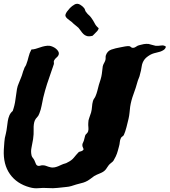

<svg xmlns="http://www.w3.org/2000/svg" viewBox="-25 -962 895 1012"><path d="M849.6 -715.8Q846.7 -705.1 838.4 -699.2Q830.1 -693.4 819.8 -689.9Q809.6 -686.5 797.9 -684.1Q786.1 -681.6 776.4 -677.7Q766.6 -673.8 754.9 -665.5Q743.2 -657.2 737.3 -649.4Q724.6 -632.8 721.7 -611.3Q718.8 -589.8 712.9 -570.3Q710.9 -559.6 706.5 -549.8Q702.1 -540 699.2 -529.3Q691.4 -500 678.7 -465.8Q666 -431.6 661.1 -399.4Q659.2 -383.8 657.7 -367.7Q656.2 -351.6 652.3 -335Q650.4 -327.1 647.5 -315.4Q644.5 -303.7 641.6 -291.5Q638.7 -279.3 634.8 -268.6Q630.9 -257.8 627.9 -251Q625 -245.1 620.1 -242.7Q615.2 -240.2 612.3 -234.4Q607.4 -224.6 606.4 -212.9Q605.5 -201.2 602.5 -191.4Q598.6 -176.8 596.2 -168Q593.8 -159.2 591.3 -152.3Q588.9 -145.5 585 -137.2Q581.1 -128.9 573.2 -115.2Q570.3 -110.4 561 -103.5Q551.8 -96.7 546.9 -89.8Q542 -84 538.1 -77.1Q534.2 -70.3 529.3 -65.4Q520.5 -55.7 502 -48.3Q483.4 -41 471.7 -34.2Q460.9 -26.4 449.2 -17.6Q437.5 -8.8 425.8 -3.9Q415 1 401.4 3.9Q387.7 6.8 376 10.7Q364.3 14.6 351.1 18.6Q337.9 22.5 325.2 23.4Q304.7 25.4 279.3 28.3Q253.9 31.2 231.4 29.3Q200.2 27.3 178.2 29.8Q156.2 32.2 131.8 25.4Q63.5 6.8 27.3 -44.4Q-8.8 -95.7 -4.9 -172.9Q-2.9 -194.3 -2 -213.9Q-1 -233.4 5.9 -257.8Q9.8 -274.4 11.7 -291.5Q13.7 -308.6 16.1 -324.2Q18.6 -339.8 24.4 -353.5Q30.3 -367.2 42 -377Q52.7 -407.2 56.2 -436Q59.6 -464.8 64.5 -493.2Q67.4 -508.8 74.2 -523.9Q81.1 -539.1 85.9 -552.7Q90.8 -564.5 93.8 -575.7Q96.7 -586.9 101.6 -597.7Q103.5 -605.5 107.4 -610.8Q111.3 -616.2 113.3 -622.1Q121.1 -642.6 125.5 -662.1Q129.9 -681.6 140.6 -701.2Q150.4 -701.2 162.6 -704.6Q174.8 -708 187 -712.4Q199.2 -716.8 211.9 -719.2Q224.6 -721.7 236.3 -720.7Q243.2 -719.7 252.4 -715.8Q261.7 -711.9 269 -706.1Q276.4 -700.2 281.2 -692.9Q286.1 -685.5 285.2 -677.7Q283.2 -667 273.4 -659.2Q263.7 -651.4 259.8 -642.6Q257.8 -637.7 258.8 -633.3Q259.8 -628.9 258.8 -624Q256.8 -616.2 252.9 -606.4Q249 -596.7 246.1 -586.9Q234.4 -554.7 223.1 -519.5Q211.9 -484.4 203.1 -448.2Q198.2 -425.8 194.3 -404.8Q190.4 -383.8 182.6 -364.3Q177.7 -350.6 170.4 -343.8Q163.1 -336.9 158.2 -326.2Q151.4 -308.6 152.3 -281.2Q153.3 -253.9 149.4 -228.5Q144.5 -201.2 140.6 -181.6Q136.7 -162.1 141.6 -141.6Q143.6 -134.8 147.9 -129.9Q152.3 -125 156.2 -117.2Q161.1 -104.5 164.6 -97.2Q168 -89.8 175.8 -87.9Q181.6 -86.9 187.5 -88.9Q193.4 -90.8 199.2 -90.8Q209 -90.8 215.8 -88.4Q222.7 -85.9 229.5 -83.5Q236.3 -81.1 244.1 -79.6Q252 -78.1 263.7 -80.1Q272.5 -82 282.2 -85.9Q292 -89.8 299.8 -93.8Q310.5 -98.6 317.4 -100.1Q324.2 -101.6 330.1 -105.5Q352.5 -116.2 363.8 -130.4Q375 -144.5 390.6 -161.1Q398.4 -163.1 404.8 -165.5Q411.1 -168 415 -172.9Q416 -177.7 412.1 -184.6Q408.2 -191.4 409.2 -199.2Q409.2 -204.1 412.1 -209Q415 -213.9 417 -220.7Q418.9 -226.6 420.4 -233.9Q421.9 -241.2 423.8 -247.1Q425.8 -252.9 431.2 -257.3Q436.5 -261.7 439.5 -269.5Q442.4 -280.3 440.9 -291.5Q439.5 -302.7 440.4 -314.5Q440.4 -328.1 445.3 -340.3Q450.2 -352.5 455.1 -369.1Q459 -383.8 460 -399.4Q460.9 -415 464.8 -428.7Q466.8 -436.5 471.2 -442.4Q475.6 -448.2 478.5 -455.1Q484.4 -468.8 488.3 -484.4Q492.2 -500 496.1 -514.6Q501 -529.3 505.4 -543.9Q509.8 -558.6 511.7 -572.3Q513.7 -583 514.2 -592.3Q514.6 -601.6 516.6 -612.3Q518.6 -621.1 522.9 -628.4Q527.3 -635.7 530.3 -644.5Q532.2 -651.4 531.7 -658.2Q531.2 -665 533.2 -670.9Q541 -693.4 562 -700.7Q583 -708 611.3 -712.9Q620.1 -714.8 634.3 -717.3Q648.4 -719.7 656.2 -718.8Q661.1 -717.8 664.6 -714.4Q668 -710.9 672.9 -710Q682.6 -709 691.9 -715.8Q701.2 -722.7 711.9 -724.6Q721.7 -727.5 732.9 -729.5Q744.1 -731.4 757.8 -730.5Q766.6 -728.5 775.9 -725.6Q785.2 -722.7 794.9 -720.7Q809.6 -719.7 824.7 -722.2Q839.8 -724.6 849.6 -715.8ZM462.9 -773.4Q444.3 -768.6 433.1 -772Q421.9 -775.4 414.6 -782.7Q407.2 -790 401.4 -798.8Q395.5 -807.6 388.7 -815.4Q378.9 -824.2 371.1 -830.1Q363.3 -835.9 352.5 -846.7Q347.7 -850.6 341.3 -855Q335 -859.4 329.6 -864.3Q324.2 -869.1 321.3 -874.5Q318.4 -879.9 320.3 -885.7Q322.3 -892.6 328.1 -900.9Q334 -909.2 341.3 -917Q348.6 -924.8 356.4 -930.7Q364.3 -936.5 370.1 -939.5Q383.8 -945.3 397 -937.5Q410.2 -929.7 417 -920.9Q421.9 -916 423.3 -909.2Q424.8 -902.3 429.7 -897.5Q437.5 -886.7 442.9 -882.8Q448.2 -878.9 456.1 -868.2Q466.8 -853.5 474.1 -838.9Q481.4 -824.2 495.1 -813.5Q493.2 -802.7 481.9 -792.5Q470.7 -782.2 462.9 -773.4Z"/></svg>

Font: Trade Winds
Style: Regular
Weight: 400
Designer: Squid
Foundry: Font Diner, Inc DBA Sideshow
Version: Version 1.000